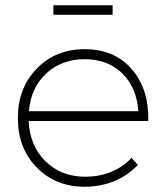

<svg xmlns="http://www.w3.org/2000/svg" viewBox="-20 -709 629 730"><path d="M301.8 -522Q415 -522 480.7 -446.5Q546.4 -371.1 543.9 -249H88.9Q93.3 -154.3 153.1 -95.7Q212.9 -37.1 304.2 -37.1Q357.4 -37.1 402.8 -55.7Q448.2 -74.2 480 -108.9L503.9 -82Q467.3 -42.5 415.3 -20.8Q363.3 1 301.8 1Q191.4 1 119.6 -72.3Q47.9 -145.5 47.9 -259.8Q47.9 -374 119.6 -448Q191.4 -522 301.8 -522ZM89.8 -286.1H505.9Q500 -375.5 445.1 -429.7Q390.1 -483.9 301.8 -483.9Q213.9 -483.9 155.5 -429.4Q97.2 -375 89.8 -286.1ZM183.1 -652.8V-689H408.2V-652.8Z"/></svg>

Font: Trueno UltraLight
Style: Regular
Weight: 250
Designer: Julieta Ulanovsky
Foundry: Julieta Ulanovsky
Version: Version 3.001b | FøM Fix